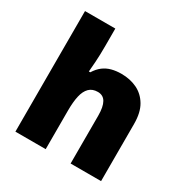

<svg xmlns="http://www.w3.org/2000/svg" viewBox="-172 -904 1015 1048"><g transform="rotate(30 335.0 -380.0)"><path d="M257 -652Q257 -591 254 -549Q251 -507 249 -485H258Q276 -514 298.5 -531Q321 -548 349 -555.5Q377 -563 410 -563Q465 -563 509 -542Q553 -521 579.5 -476.5Q606 -432 606 -360V0H414V-302Q414 -357 398 -385Q382 -413 348 -413Q314 -413 294 -393Q274 -373 265.5 -335.5Q257 -298 257 -243V0H66V-760H257Z"/></g></svg>

Font: Noto Sans Devanagari Black
Style: Regular
Weight: 900
Version: Version 2.003